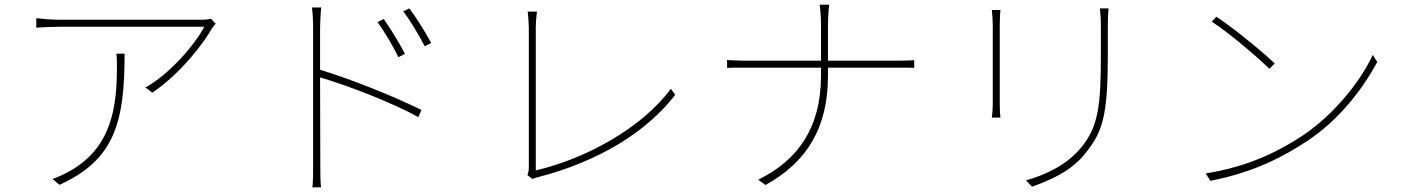

<svg xmlns="http://www.w3.org/2000/svg" viewBox="-20 -777 6040 826"><path d="M481 -546C483 -526 483 -508 483 -491C483 -322 463 -143 280 -41C261 -30 228 -14 206 -7L236 18C474 -90 516 -252 516 -546ZM888 -696C878 -694 861 -692 851 -692H241C208 -692 167 -695 136 -699V-658C167 -660 208 -662 241 -662H859C820 -587 710 -458 606 -401L635 -378C764 -466 859 -597 892 -655C897 -663 903 -669 908 -675Z M1722 -545C1698 -594 1653 -664 1631 -695L1604 -682C1633 -643 1674 -573 1694 -531ZM1357 -657C1357 -676 1359 -719 1362 -745H1322C1326 -718 1327 -678 1327 -657V-69C1327 -34 1327 4 1324 29H1361C1358 4 1358 -34 1358 -69L1357 -444C1468 -412 1667 -336 1780 -273L1793 -304C1672 -364 1488 -437 1357 -477ZM1715 -728C1745 -689 1786 -620 1807 -578L1835 -592C1810 -640 1764 -711 1741 -741Z M2270 -7C2278 -10 2287 -13 2295 -15C2558 -83 2762 -210 2885 -369L2866 -395C2745 -230 2505 -95 2285 -44V-659C2285 -678 2288 -716 2290 -727H2250C2252 -716 2255 -674 2255 -658V-57C2255 -41 2252 -31 2249 -24Z M3542 -516V-675C3542 -703 3546 -748 3547 -757H3506C3508 -748 3512 -703 3512 -675V-516H3182C3151 -516 3118 -518 3108 -519V-485C3118 -486 3151 -486 3183 -486H3512V-451C3512 -225 3410 -86 3242 -4L3273 19C3451 -79 3542 -227 3542 -451V-486H3848C3870 -486 3903 -486 3913 -485V-518C3903 -517 3870 -516 3849 -516Z M4247 -734C4249 -719 4251 -684 4251 -667V-337C4251 -309 4249 -284 4247 -271H4284C4282 -284 4281 -311 4281 -337V-667C4281 -683 4282 -719 4284 -734ZM4712 -741C4714 -720 4716 -695 4716 -668V-541C4716 -320 4705 -232 4631 -142C4568 -66 4478 -25 4394 -1L4420 26C4493 0 4590 -39 4653 -122C4723 -211 4746 -277 4746 -542V-668C4746 -695 4747 -720 4749 -741Z M5213 -705 5193 -684C5269 -635 5392 -529 5441 -481L5464 -504C5412 -554 5285 -658 5213 -705ZM5167 -31 5187 1C5380 -37 5504 -105 5603 -170C5744 -263 5844 -397 5905 -510L5886 -541C5834 -429 5721 -285 5583 -193C5490 -132 5359 -61 5167 -31Z"/></svg>

Font: Genne Gothic ExtraLight
Style: Regular
Weight: 250
Designer: Ryoko NISHIZUKA (kana & ideographs); Paul D. Hunt (Latin, Greek & Cyrillic); Wenlong ZHANG (bopomofo); Sandoll Communica
Foundry: Adobe Systems Incorporated
Version: Version 1.004;PS 1.004;hotconv 16.6.51;makeotf.lib2.5.65220